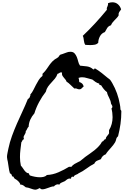

<svg xmlns="http://www.w3.org/2000/svg" viewBox="-20 -1502 1061 1648"><path d="M1021.5 -545.9Q1021.5 -490.2 1014.2 -438Q1006.8 -385.7 993.2 -332Q980.5 -322.3 977.5 -307.6Q974.6 -293 967.8 -280.3Q961.9 -269.5 952.1 -257.3Q942.4 -245.1 930.7 -231.9Q918.9 -218.8 907.2 -205.1Q895.5 -191.4 887.7 -177.7Q858.4 -168 845.7 -135.7Q830.1 -129.9 813.5 -122.6Q796.9 -115.2 790 -97.7Q753.9 -79.1 722.2 -55.2Q690.4 -31.2 653.3 -13.7Q648.4 -8.8 642.1 -6.3Q635.7 -3.9 629.4 -1Q623 2 617.7 6.3Q612.3 10.7 611.3 17.6Q607.4 17.6 606 16.1Q604.5 14.6 599.6 13.7Q588.9 19.5 589.8 32.2Q585.9 30.3 579.1 30.3Q567.4 30.3 556.2 37.6Q544.9 44.9 537.1 52.7Q525.4 58.6 510.3 64.5Q495.1 70.3 488.3 84Q484.4 80.1 476.6 80.1Q467.8 80.1 458 85.4Q448.2 90.8 443.4 97.7Q429.7 97.7 417.5 102.1Q405.3 106.4 392.6 110.8Q379.9 115.2 367.7 119.1Q355.5 123 341.8 123Q334 123 330.1 119.1Q326.2 115.2 320.3 112.3Q315.4 116.2 303.2 121.1Q291 126 285.2 126Q274.4 126 264.2 123Q253.9 120.1 243.2 116.2L222.7 109.4Q212.9 106.4 201.2 105.5Q192.4 97.7 180.2 89.4Q168 81.1 156.2 84Q151.4 69.3 141.6 58.6Q131.8 47.9 119.1 39.1Q116.2 37.1 112.8 35.6Q109.4 34.2 107.4 32.2Q102.5 29.3 98.6 20.5Q94.7 11.7 89.8 11.7Q88.9 11.7 87.4 12.7Q85.9 13.7 85 13.7Q83 4.9 79.1 -3.4Q75.2 -11.7 65.4 -13.7Q57.6 -39.1 54.7 -64.5Q51.8 -89.8 46.9 -115.2Q44.9 -123 42.5 -134.3Q40 -145.5 40 -154.3Q40 -168.9 44.4 -189.5Q48.8 -210 51.8 -225.6Q63.5 -282.2 83 -335.4Q102.5 -388.7 125.5 -441.4Q148.4 -494.1 172.9 -545.9Q197.3 -597.7 218.8 -651.4Q222.7 -651.4 223.6 -653.3L226.6 -658.2Q228.5 -661.1 230 -663.1Q231.4 -665 236.3 -665V-668Q235.4 -673.8 238.8 -677.7Q242.2 -681.6 240.2 -690.4Q255.9 -708 266.6 -730Q277.3 -752 288.6 -773.4Q299.8 -794.9 312.5 -815.4Q325.2 -835.9 344.7 -850.6V-857.4Q343.8 -862.3 345.2 -867.7Q346.7 -873 351.6 -875Q369.1 -892.6 380.9 -910.2Q392.6 -927.7 404.8 -944.8Q417 -961.9 432.1 -977.1Q447.3 -992.2 470.7 -1004.9Q481.4 -1009.8 486.3 -1019.5Q491.2 -1029.3 499 -1033.2Q502.9 -1035.2 507.3 -1035.6Q511.7 -1036.1 515.6 -1038.1Q532.2 -1043 548.8 -1050.3Q565.4 -1057.6 584 -1057.6Q607.4 -1057.6 619.6 -1044.4Q631.8 -1031.2 639.2 -1012.7Q646.5 -994.1 651.4 -973.6Q656.2 -953.1 667 -938.5Q696.3 -936.5 726.6 -932.1Q756.8 -927.7 779.3 -907.2Q781.2 -906.2 784.2 -906.2Q789.1 -906.2 789.1 -910.2Q789.1 -914.1 793.9 -914.1H796.9Q826.2 -896.5 853 -875.5Q879.9 -854.5 906.2 -832Q911.1 -828.1 916.5 -824.7Q921.9 -821.3 925.8 -816.4Q930.7 -810.5 935.1 -802.7Q939.5 -794.9 943.4 -789.1Q992.2 -704.1 1008.8 -606.4Q1010.7 -595.7 1012.2 -585.9Q1013.7 -576.2 1013.7 -567.4Q1013.7 -558.6 1017.6 -556.2Q1021.5 -553.7 1021.5 -545.9ZM946.3 -496.1Q946.3 -535.2 936.5 -571.3Q941.4 -573.2 942.9 -577.6Q944.3 -582 944.3 -586.9V-591.8L932.6 -613.3Q931.6 -627 927.2 -638.7Q922.9 -650.4 917 -662.1Q911.1 -673.8 905.8 -685.5Q900.4 -697.3 898.4 -710.9Q882.8 -722.7 870.6 -737.8Q858.4 -752.9 848.6 -769.5Q841.8 -772.5 835.9 -773.4Q830.1 -774.4 832 -784.2Q814.5 -789.1 800.3 -798.3Q786.1 -807.6 772.5 -819.3Q750 -824.2 728 -831.5Q706.1 -838.9 683.6 -838.9Q668 -838.9 653.3 -833Q658.2 -825.2 658.2 -815.9Q658.2 -806.6 660.2 -797.9Q691.4 -790 698.2 -759.8Q693.4 -756.8 689.5 -752.4Q685.5 -748 682.1 -744.6Q678.7 -741.2 673.8 -738.3Q668.9 -735.4 662.1 -735.4Q648.4 -735.4 641.1 -740.2Q633.8 -745.1 618.2 -742.2Q601.6 -756.8 585.9 -772.9Q570.3 -789.1 550.8 -801.8Q547.9 -811.5 541.5 -819.3Q535.2 -827.1 528.8 -834.5Q522.5 -841.8 517.1 -850.1Q511.7 -858.4 511.7 -869.1Q511.7 -876 512.7 -878.9Q506.8 -880.9 503.9 -880.9Q496.1 -880.9 489.3 -875.5Q482.4 -870.1 473.6 -868.2Q465.8 -844.7 451.2 -827.1Q436.5 -809.6 420.9 -793Q405.3 -776.4 392.1 -758.3Q378.9 -740.2 373 -713.9Q341.8 -674.8 315.4 -625.5Q289.1 -576.2 275.4 -529.3Q252.9 -503.9 240.2 -475.6Q227.5 -447.3 225.6 -413.1Q220.7 -410.2 217.8 -405.3L208 -385.7Q206.1 -380.9 201.2 -377.9V-373Q201.2 -365.2 198.2 -358.9Q195.3 -352.5 191.9 -346.7Q188.5 -340.8 185.5 -335.4Q182.6 -330.1 182.6 -323.2Q182.6 -315.4 186.5 -307.6Q175.8 -305.7 172.4 -296.4Q168.9 -287.1 163.1 -280.3Q159.2 -249 155.3 -216.8Q151.4 -184.6 151.4 -153.3Q151.4 -117.2 159.2 -80.1Q168 -71.3 174.8 -60.5Q181.6 -49.8 189 -40Q196.3 -30.3 205.1 -22.9Q213.9 -15.6 228.5 -13.7Q228.5 -6.8 231.4 -3.9Q234.4 -1 236.3 3.9Q256.8 10.7 279.3 15.1Q301.8 19.5 324.2 19.5Q339.8 19.5 356 15.6Q372.1 11.7 382.8 0Q432.6 -2 481.9 -23.4Q531.2 -44.9 572.3 -70.3H592.8Q603.5 -85 619.1 -94.2Q634.8 -103.5 651.4 -111.3Q654.3 -113.3 659.2 -115.2Q664.1 -117.2 667 -119.1Q677.7 -127 689 -136.7Q700.2 -146.5 711.9 -155.3Q731.4 -169.9 752 -183.6Q772.5 -197.3 791.5 -212.9Q810.5 -228.5 827.6 -246.6Q844.7 -264.6 856.4 -287.1Q862.3 -287.1 865.7 -290.5Q869.1 -293.9 871.6 -297.9Q874 -301.8 877.4 -304.7Q880.9 -307.6 887.7 -307.6Q887.7 -316.4 891.1 -322.8Q894.5 -329.1 898.9 -334.5Q903.3 -339.8 907.7 -344.7Q912.1 -349.6 916 -357.4V-384.8Q931.6 -410.2 939 -438.5Q946.3 -466.8 946.3 -496.1ZM1019.5 -1421.9Q1015.6 -1414.1 1011.2 -1409.2Q1006.8 -1404.3 1003.4 -1398.9Q1000 -1393.6 998.5 -1386.7Q997.1 -1379.9 998 -1369.1Q991.2 -1357.4 981.9 -1347.7Q972.7 -1337.9 963.4 -1328.6Q954.1 -1319.3 945.8 -1308.6Q937.5 -1297.9 932.6 -1285.2Q910.2 -1278.3 899.9 -1261.2Q889.6 -1244.1 879.9 -1226.6Q851.6 -1216.8 837.4 -1189.5Q823.2 -1162.1 823.2 -1134.8Q810.5 -1121.1 792 -1118.2Q773.4 -1115.2 756.8 -1115.2Q745.1 -1115.2 733.9 -1115.7Q722.7 -1116.2 711.9 -1117.2Q706.1 -1126 703.6 -1135.7Q701.2 -1145.5 699.7 -1155.8Q698.2 -1166 696.8 -1175.8Q695.3 -1185.5 690.4 -1194.3Q746.1 -1247.1 797.4 -1302.7Q848.6 -1358.4 897.5 -1418Q896.5 -1420.9 896.5 -1426.8Q896.5 -1433.6 898.9 -1439Q901.4 -1444.3 903.3 -1449.2Q905.3 -1454.1 906.7 -1460Q908.2 -1465.8 907.2 -1474.6Q925.8 -1482.4 944.3 -1482.4Q972.7 -1482.4 992.2 -1465.3Q1011.7 -1448.2 1019.5 -1421.9Z"/></svg>

Font: Rock Salt
Style: Regular
Weight: 400
Version: Version 1.001